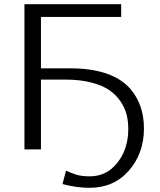

<svg xmlns="http://www.w3.org/2000/svg" viewBox="-20 -715 768 919"><path d="M97 0V-695H560V-634H176V-388H315Q521 -388 607 -286Q669 -211 669 -100Q669 19 597 101.5Q525 184 408 184Q347 184 279 166L296 102Q347 125 374 127Q389 129 410 129Q491 129 542.5 63Q594 -3 594 -97Q594 -133 586.5 -164.5Q579 -196 558 -228Q537 -260 504 -283Q471 -306 417 -320Q363 -334 293 -334H176V0Z"/></svg>

Font: Coval
Style: ExtraLight
Weight: 250
Foundry: Context Ltd
Version: Version 001.000